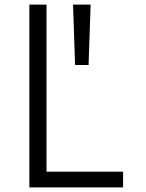

<svg xmlns="http://www.w3.org/2000/svg" viewBox="-20 -820 640 840"><path d="M108.5 0V-800H183.5V-69H518.5V0ZM308.5 -535.5 299.5 -800H376.5L367.5 -535.5Z"/></svg>

Font: Victor Mono Thin
Style: Regular
Weight: 100
Monospace: yes
Designer: Rune Bjørnerås
Version: Version 1.561;gftools[0.9.30]